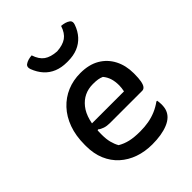

<svg xmlns="http://www.w3.org/2000/svg" viewBox="-230 -926 1060 1060"><g transform="rotate(-45 300.0 -396.5)"><path d="M328 -547Q395 -547 441 -520Q487 -493 511.5 -445.5Q536 -398 536 -338V-333Q536 -299 532 -277.5Q528 -256 520 -246Q512 -236 500 -236H248Q225 -236 207 -242Q189 -248 177 -258L159 -248L160 -305H427Q429 -315 430.5 -326Q432 -337 432 -347Q432 -378 424.5 -401.5Q417 -425 401 -444Q387 -450 372.5 -452.5Q358 -455 334 -455Q261 -455 216 -398.5Q171 -342 171 -229V-220Q171 -188 177.5 -162.5Q184 -137 196 -116Q223 -100 255 -92.5Q287 -85 334 -85Q369 -85 400 -90.5Q431 -96 459.5 -108Q488 -120 514 -139H520Q521 -132 522 -124.5Q523 -117 523 -108Q523 -82 516 -64.5Q509 -47 496 -34Q480 -18 454.5 -7.5Q429 3 398 8Q367 13 331 13Q274 13 225.5 -4Q177 -21 141 -53.5Q105 -86 85 -133Q65 -180 65 -240V-250Q65 -320 85 -375Q105 -430 141 -468.5Q177 -507 224.5 -527Q272 -547 328 -547ZM322 -722Q369 -725 396 -744Q423 -763 437 -806Q452 -805 465.5 -801Q479 -797 490 -789Q496 -784 497.5 -776Q499 -768 495 -757Q482 -720 458.5 -694Q435 -668 402 -654.5Q369 -641 326 -641H318Q276 -641 243 -654.5Q210 -668 186.5 -694Q163 -720 149 -757Q145 -768 146.5 -776Q148 -784 154 -789Q165 -797 178.5 -801Q192 -805 207 -806Q221 -763 248 -744Q275 -725 322 -722Z"/></g></svg>

Font: Recursive Monospace Casual Medium
Style: Regular
Weight: 500
Version: Version 1.047